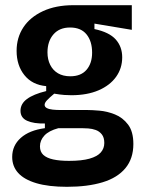

<svg xmlns="http://www.w3.org/2000/svg" viewBox="-20 -548 562 740"><path d="M238 172Q167 172 120 158Q73 144 50 118.5Q27 93 27 57Q27 13 60 -16.5Q93 -46 153 -54V-72Q110 -71 84.5 -82.5Q59 -94 59 -121Q59 -148 84 -166.5Q109 -185 158 -197V-216Q104 -221 74 -258.5Q44 -296 44 -352Q44 -403 70 -442.5Q96 -482 145.5 -505Q195 -528 263 -528H488V-433L344 -457V-436Q401 -424 426 -396Q451 -368 451 -327Q451 -285 427.5 -252Q404 -219 360 -200Q316 -181 255 -181Q243 -181 228 -182Q213 -183 189 -187Q171 -172 161.5 -162Q152 -152 152 -144Q152 -136 160.5 -131.5Q169 -127 183 -125.5Q197 -124 212 -124H316Q334 -124 363.5 -121.5Q393 -119 423 -107Q453 -95 473.5 -68Q494 -41 494 7Q494 63 463.5 100Q433 137 375.5 154.5Q318 172 238 172ZM246 72Q295 72 325 63.5Q355 55 368.5 39.5Q382 24 382 3Q382 -18 372.5 -30Q363 -42 349 -47Q335 -52 320 -53Q305 -54 295 -54H205Q168 -44 151 -25.5Q134 -7 134 16Q134 37 147 49Q160 61 185 66.5Q210 72 246 72ZM251 -254Q292 -254 313.5 -279Q335 -304 335 -345Q335 -389 313.5 -415.5Q292 -442 250 -442Q209 -442 186 -415.5Q163 -389 163 -346Q163 -319 173.5 -298Q184 -277 203.5 -265.5Q223 -254 251 -254Z"/></svg>

Font: Bricolage Grotesque SemiCondensed SemiBold
Style: Regular
Weight: 600
Width: 4
Designer: Mathieu Triay
Foundry: Atelier Triay
Version: Version 1.001;gftools[0.9.33.dev8+g029e19f]